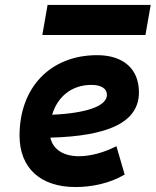

<svg xmlns="http://www.w3.org/2000/svg" viewBox="-20 -752 634 782"><path d="M301.8 -115.7C237.8 -115.7 195.8 -143.6 185.1 -191.4C420.9 -197.8 545.9 -253.4 545.9 -376C545.9 -471.2 482.4 -527.3 375.5 -527.3C186 -527.3 59.6 -396.5 59.6 -199.7C59.6 -67.9 144.5 9.8 287.6 9.8C352.1 9.8 425.8 -4.4 487.8 -41L454.1 -156.7C404.8 -130.9 348.6 -115.7 301.8 -115.7ZM152.3 -609.4H572.3L593.8 -731.9H173.8ZM192.4 -284.7C214.4 -359.4 273.4 -406.2 352.1 -406.2C392.6 -406.2 415.5 -391.1 415.5 -365.7C415.5 -320.3 333.5 -291 192.4 -284.7Z"/></svg>

Font: Cascadia Code NF
Style: Bold Italic
Weight: 700
Italic angle: -10°
Monospace: yes
Designer: Aaron Bell
Foundry: Saja Typeworks
Version: Version 2404.023